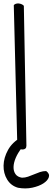

<svg xmlns="http://www.w3.org/2000/svg" viewBox="-38 -854 301 1100"><path d="M41 -824.2Q44.9 -830.1 53.2 -832.5Q61.5 -835 70.3 -834Q79.1 -833 87.4 -829.1Q95.7 -825.2 98.6 -820.3L113.3 -19.5Q113.3 -7.8 107.4 -2.9Q101.6 2 93.3 2.4Q85 2.9 76.2 0Q67.4 -2.9 61.5 -8.8ZM226.6 126Q248 141.6 241.7 161.1Q235.4 180.7 210.4 196.8Q185.5 212.9 147 221.2Q108.4 229.5 65.4 221.7Q24.4 210 2.9 174.3Q-18.6 138.7 -17.6 94.2Q-16.6 49.8 7.8 5.4Q32.2 -39.1 83 -67.4Q100.6 -68.4 105 -60.1Q109.4 -51.8 106.4 -40.5Q103.5 -29.3 97.2 -19.5Q90.8 -9.8 86.9 -6.8Q64.5 21.5 52.2 50.3Q40 79.1 39.6 103Q39.1 127 50.8 143.6Q62.5 160.2 87.9 164.1Q105.5 164.1 122.6 158.2Q139.6 152.3 156.7 145Q173.8 137.7 190.9 131.8Q208 126 226.6 126Z"/></svg>

Font: Shadows Into Light Two
Style: Regular
Weight: 400
Designer: Kimberly Geswein
Foundry: Kimberly Geswein
Version: Version 1.003 2012